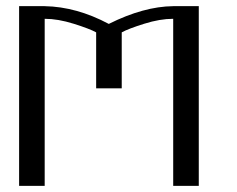

<svg xmlns="http://www.w3.org/2000/svg" viewBox="-20 -603 769 623"><path d="M625 -583V0H542V-542Q499 -542 447.8 -525.9Q396.5 -509.8 375 -498V-316.4H292V-498Q270.5 -509.8 219.2 -525.9Q168 -542 125 -542V0H42V-583H125Q228.5 -581.1 333 -525.4Q446.3 -582 542 -583Z"/></svg>

Font: wanta
Style: Medium
Weight: 500
Version: Version 0.91